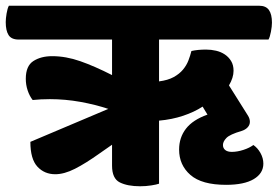

<svg xmlns="http://www.w3.org/2000/svg" viewBox="-60 -640 969 670"><path d="M318 -260Q273 -275 220.5 -284.5Q168 -294 114 -294Q82 -294 54 -291Q43 -305 36.5 -324.5Q30 -344 30 -365Q30 -410 56.5 -427Q83 -444 122 -444Q170 -444 220 -426.5Q270 -409 331 -378V-502H5Q-20 -502 -30 -517.5Q-40 -533 -40 -563Q-40 -575 -37 -593Q-34 -611 -29 -620H844Q868 -620 878.5 -605Q889 -590 889 -561Q889 -548 885.5 -529.5Q882 -511 877 -502H495V-356Q526 -360 546 -371Q566 -382 578.5 -397Q591 -412 597.5 -429Q604 -446 608 -462Q630 -467 659 -467Q677 -467 694 -463Q711 -459 724.5 -450Q738 -441 746.5 -427Q755 -413 755 -393Q755 -369 739 -342L805 -237Q812 -226 812 -215Q812 -204 804 -195.5Q796 -187 783 -183Q742 -171 730 -158.5Q718 -146 718 -134Q718 -123 726 -116.5Q734 -110 749 -110Q768 -110 789.5 -117Q811 -124 824 -134Q839 -124 849 -106Q859 -88 859 -69Q859 -35 825.5 -15Q792 5 729 5Q644 5 604.5 -29.5Q565 -64 565 -118Q565 -160 589 -191Q613 -222 664 -240L647 -268Q618 -249 579 -236Q540 -223 495 -219V1Q487 4 468 7Q449 10 429 10Q385 10 358 -3.5Q331 -17 331 -62V-135L288 -105Q239 -70 201.5 -51Q164 -32 133 -32Q95 -32 70.5 -58.5Q46 -85 46 -145Z"/></svg>

Font: Baloo
Style: Regular
Weight: 400
Designer: Sarang Kulkarni and Ek Type
Foundry: Ek Type
Version: Version 1.100;PS 1.000;hotconv 1.0.88;makeotf.lib2.5.647800;